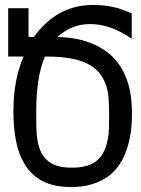

<svg xmlns="http://www.w3.org/2000/svg" viewBox="-20 -740 568 774"><path d="M268 14Q197 14 151.5 -10Q106 -34 81 -76Q55 -117 44.5 -172Q34 -227 34 -289Q34 -355 44 -409Q54 -463 75 -512H13V-707H95V-591H117Q160 -652 219 -686Q248 -702 281.5 -711Q315 -720 358 -720Q401 -720 439 -711Q458 -707 475 -700.5Q492 -694 511 -686V-584Q462 -617 421.5 -630Q381 -643 345 -643Q303 -643 270.5 -629Q238 -615 212 -591Q287 -589 342 -568Q397 -547 434 -511Q472 -473 492 -417Q512 -361 512 -281Q512 -242 507 -206Q502 -170 491 -138Q480 -104 461 -76Q442 -48 416 -29Q388 -9 351.5 2.5Q315 14 268 14ZM270 -64Q319 -64 348.5 -78.5Q378 -93 393 -118.5Q408 -144 414 -177Q419 -200 419.5 -228.5Q420 -257 420 -275Q420 -308 418 -340Q416 -372 407 -398Q398 -423 382 -444Q366 -465 337.5 -480.5Q309 -496 267.5 -504Q226 -512 167 -512H161Q142 -467 134 -411Q126 -355 126 -294V-277Q126 -252 126.5 -228Q127 -204 130 -181Q134 -154 142.5 -133.5Q151 -113 167 -97Q183 -81 207.5 -72.5Q232 -64 270 -64Z"/></svg>

Font: PlemolJP
Style: Regular
Weight: 400
Monospace: yes
Version: v2.0.4; ttfautohint (v1.8.4.7-5d5b-dirty) -l 6 -r 45 -G 200 